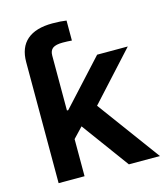

<svg xmlns="http://www.w3.org/2000/svg" viewBox="-110 -816 778 901"><g transform="rotate(-15 279.5 -366.0)"><path d="M63 -421.9V-587.9Q63 -659.2 105.2 -695.6Q147.5 -731.9 228.5 -731.9Q249 -731.9 266.6 -730.7Q284.2 -729.5 296.4 -727.5V-630.4Q287.1 -631.3 274.9 -631.8Q262.7 -632.3 252.4 -632.3Q218.8 -632.3 203.9 -621.6Q189 -610.8 189 -586.4V-421.9ZM177.7 -168.5V-319.3H195.3L393.6 -535.6H542.5L301.8 -272H275.9ZM63 0V-535.6H189V0ZM404.3 0 225.6 -243.7 310.5 -332.5 555.2 0Z"/></g></svg>

Font: Inter 20pt SemiBold
Style: Regular
Weight: 600
Version: Version 4.001;git-66647c0bb